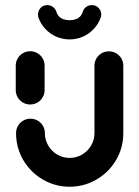

<svg xmlns="http://www.w3.org/2000/svg" viewBox="-20 -716 536 740"><path d="M96.3 -313.3Q81.1 -313.3 68.3 -320.7Q55.6 -328.1 48.1 -340.9Q40.7 -353.7 40.7 -368.9V-463Q40.7 -478.1 48.1 -490.9Q55.6 -503.7 68.3 -511.1Q81.1 -518.5 96.3 -518.5Q111.5 -518.5 124.3 -511.1Q137 -503.7 144.4 -490.9Q151.9 -478.1 151.9 -463V-368.9Q151.9 -353.7 144.4 -340.9Q137 -328.1 124.3 -320.7Q111.5 -313.3 96.3 -313.3ZM399.6 -518.1Q414.8 -518.1 427.6 -510.7Q440.4 -503.3 447.8 -490.6Q455.2 -477.8 455.2 -462.6V-203Q455.2 -146.3 427.2 -98.9Q399.3 -51.5 351.7 -23.9Q304.1 3.7 248.5 3.7Q193 3.7 145.4 -23.9Q97.8 -51.5 69.8 -98.9Q41.9 -146.3 41.9 -203Q41.9 -218.1 49.3 -230.9Q56.7 -243.7 69.4 -251.1Q82.2 -258.5 97.4 -258.5Q112.6 -258.5 125.4 -251.1Q138.1 -243.7 145.6 -230.9Q153 -218.1 153 -203Q153 -177 165.9 -155Q178.9 -133 200.7 -120.2Q222.6 -107.4 248.5 -107.4Q274.4 -107.4 296.3 -120.2Q318.1 -133 331.1 -155Q344.1 -177 344.1 -203V-462.6Q344.1 -477.8 351.5 -490.6Q358.9 -503.3 371.7 -510.7Q384.4 -518.1 399.6 -518.1ZM128.5 -647Q124.8 -657 127.6 -668.7Q130.4 -680.4 139.4 -688.3Q148.5 -696.3 162.6 -696.3Q174.8 -696.3 184.4 -688.9Q194.1 -681.5 197.4 -670.4Q200.4 -660 207.2 -652.8Q214.1 -645.6 224.4 -641.9Q234.8 -638.1 248.5 -638.1Q261.9 -638.1 272 -641.9Q282.2 -645.6 289.1 -652.8Q295.9 -660 298.9 -670.4Q302.2 -681.9 311.9 -689.1Q321.5 -696.3 333.7 -696.3Q347.8 -696.3 357 -688.3Q366.3 -680.4 369.1 -668.9Q371.9 -657.4 367.8 -647Q358.9 -623 341.1 -604.1Q323.3 -585.2 299.4 -574.6Q275.6 -564.1 248.5 -564.1Q221.5 -564.1 197.2 -574.6Q173 -585.2 155.2 -604.1Q137.4 -623 128.5 -647Z"/></svg>

Font: 26F Galaxy Sans
Style: Regular
Weight: 400
Designer: C₂₉H₂₅N₃O₅
Version: Version 1.100;FEAKit 1.0